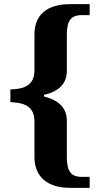

<svg xmlns="http://www.w3.org/2000/svg" viewBox="-20 -780 482 925"><path d="M317 125H412V72H373C316 72 302 37 302 -26V-197C302 -257 268 -296 192 -315V-323C269 -341 302 -380 302 -440V-610C302 -673 316 -707 373 -707H412V-760H317C205 -760 146 -707 146 -614V-442C146 -367 95 -351 30 -349V-288C95 -285 146 -270 146 -194V-23C146 68 205 125 317 125Z"/></svg>

Font: Noto Serif Lao
Style: Bold
Weight: 700
Designer: Monotype Design Team
Foundry: Monotype Imaging Inc.
Version: Version 2.003